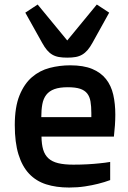

<svg xmlns="http://www.w3.org/2000/svg" viewBox="-20 -821 570 856"><path d="M45.9 -263.2Q45.9 -343.8 66.9 -395.5Q87.9 -447.3 122.6 -477.1Q157.2 -506.8 201.7 -518.3Q246.1 -529.8 293 -529.8Q352.1 -529.8 390.9 -513.7Q429.7 -497.6 452.6 -468.5Q475.6 -439.5 484.9 -398.9Q494.1 -358.4 494.1 -309.6Q494.1 -286.6 492.4 -262.2Q490.7 -237.8 487.8 -211.9H165Q165.5 -177.2 172.6 -153.6Q179.7 -129.9 196 -115Q212.4 -100.1 239.5 -93.5Q266.6 -86.9 307.1 -86.9Q341.3 -86.9 371.1 -88.6Q400.9 -90.3 423.3 -92.8Q449.7 -95.2 471.2 -99.1V-18.1Q446.3 -8.8 417 -1.5Q392.1 4.9 358.9 10Q325.7 15.1 288.1 15.1Q230.5 15.1 185.5 0.7Q140.6 -13.7 109.6 -46.6Q78.6 -79.6 62.3 -132.8Q45.9 -186 45.9 -263.2ZM387.2 -298.8V-317.4Q387.2 -346.7 383.5 -368.4Q379.9 -390.1 368.7 -404.3Q357.4 -418.5 336.9 -425.3Q316.4 -432.1 282.2 -432.1Q245.6 -432.1 222.4 -423.6Q199.2 -415 186.3 -398.2Q173.3 -381.3 168.7 -356.4Q164.1 -331.5 164.1 -298.8ZM279.8 -564Q258.3 -564 242.2 -566.9Q226.1 -569.8 213.1 -577.4Q200.2 -585 189.5 -597.7Q178.7 -610.4 168 -629.9L92.8 -764.6L147.9 -800.8L279.8 -640.6L411.6 -800.8L466.8 -764.6L392.1 -629.9Q381.3 -610.4 370.4 -597.7Q359.4 -585 346.4 -577.4Q333.5 -569.8 317.4 -566.9Q301.3 -564 279.8 -564Z"/></svg>

Font: Doppio One
Style: Regular
Weight: 400
Designer: Szymon Celej
Foundry: Szymon Celej
Version: Version 1.002